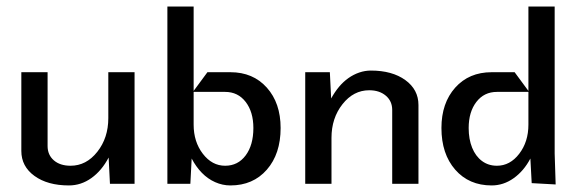

<svg xmlns="http://www.w3.org/2000/svg" viewBox="-20 -560 1760 585"><path d="M45 -340H125V-115Q125 -88 144 -71.5Q163 -55 195 -55Q243 -55 276.5 -97.5Q310 -140 310 -200V-340H390V0H315L311 -80Q290 -40 258.5 -17.5Q227 5 190 5Q125 5 85 -24Q45 -53 45 -100Z M490 0V-540H570V-283L612 -340H682Q751 -340 793 -293Q835 -246 835 -170Q835 -91 793 -43Q751 5 682 5Q658 5 635.5 -5Q613 -15 595 -33.5Q577 -52 564 -77L560 0ZM570 -280V-180Q570 -128 598 -91.5Q626 -55 666 -55Q705 -55 728.5 -86.5Q752 -118 752 -170Q752 -219 728.5 -249.5Q705 -280 666 -280Z M910 0V-340H985L989 -260Q1000 -280 1013 -295.5Q1026 -311 1041.5 -322Q1057 -333 1074.5 -339Q1092 -345 1110 -345Q1175 -345 1215 -316Q1255 -287 1255 -240V0H1175V-225Q1175 -252 1155.5 -268.5Q1136 -285 1105 -285Q1057 -285 1023.5 -242.5Q990 -200 990 -140V0Z M1325 -170Q1325 -246 1367 -293Q1409 -340 1478 -340H1548L1590 -283V-540H1670V-92L1673 2L1600 -2L1596 -77Q1576 -39 1545 -17Q1514 5 1478 5Q1409 5 1367 -43Q1325 -91 1325 -170ZM1408 -170Q1408 -136 1418.5 -110Q1429 -84 1448.5 -69.5Q1468 -55 1494 -55Q1534 -55 1562 -91.5Q1590 -128 1590 -180V-280H1494Q1455 -280 1431.5 -249.5Q1408 -219 1408 -170Z"/></svg>

Font: Glametrix
Style: Bold
Weight: 700
Designer: gluk
Foundry: gluk
Version: Version 0.40